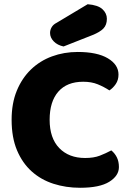

<svg xmlns="http://www.w3.org/2000/svg" viewBox="-20 -871 611 909"><path d="M374 -484Q297 -484 256 -437Q215 -390 215 -304Q215 -217 260.5 -170Q306 -123 383 -123Q424 -123 452.5 -134Q481 -145 507 -159Q524 -145 533.5 -125.5Q543 -106 543 -80Q543 -39 497.5 -10.5Q452 18 359 18Q292 18 233 -1Q174 -20 130 -59.5Q86 -99 60.5 -159.5Q35 -220 35 -304Q35 -382 59.5 -441.5Q84 -501 126.5 -542Q169 -583 226 -604Q283 -625 348 -625Q440 -625 490.5 -595Q541 -565 541 -518Q541 -492 528 -473Q515 -454 498 -443Q472 -460 442.5 -472Q413 -484 374 -484ZM395 -851Q444 -847 465 -827.5Q486 -808 486 -782Q486 -753 469.5 -736Q453 -719 418 -705L281 -651Q252 -657 234.5 -675Q217 -693 217 -715Q217 -729 224.5 -742Q232 -755 248 -763Z"/></svg>

Font: Baloo Bhai
Style: Regular
Weight: 400
Designer: Supriya Tembe, Noopur Datye and Ek Type
Foundry: Ek Type
Version: Version 1.100;PS 1.000;hotconv 1.0.88;makeotf.lib2.5.647800;